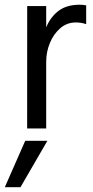

<svg xmlns="http://www.w3.org/2000/svg" viewBox="-40 -532 386 795"><path d="M72.4 0 72.6 -507H151.3V0ZM316.8 -509.9V-432Q305.8 -435.8 295.4 -437.4Q285.1 -439 273.7 -439Q237.1 -439 209.6 -415.2Q182 -391.4 166.7 -354.4Q151.3 -317.3 151.3 -276.7L128.1 -293.9Q129.4 -353.1 145.4 -402.8Q161.4 -452.6 196.6 -482.5Q231.7 -512.4 289.1 -512.4Q295.9 -512.4 302.6 -511.9Q309.2 -511.4 316.8 -509.9ZM-20 243 64.4 51H156.2L44.9 243Z"/></svg>

Font: Hind Variable Light
Style: Regular
Weight: 300
Designer: Manushi Parikh, Satya Rajpurohit
Foundry: Indian Type Foundry
Version: Version 3.000